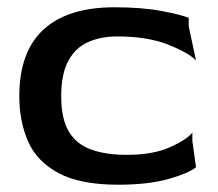

<svg xmlns="http://www.w3.org/2000/svg" viewBox="-20 -497 598 527"><path d="M304 10Q200 10 140.5 -22Q81 -54 57 -109Q33 -164 33 -233Q33 -355 99.5 -416Q166 -477 294 -477Q369 -477 422.5 -467Q476 -457 498 -448V-425L518 -331Q498 -352 441.5 -374.5Q385 -397 301 -397Q258 -397 223 -382Q188 -367 168 -331Q148 -295 148 -232Q148 -170 169.5 -135Q191 -100 231.5 -86Q272 -72 328 -72Q399 -72 445.5 -92.5Q492 -113 508 -133V-110L518 -38Q499 -22 443.5 -6Q388 10 304 10Z"/></svg>

Font: Red Rose Medium
Style: Regular
Weight: 500
Designer: Jaikishan Patel
Version: Version 2.000